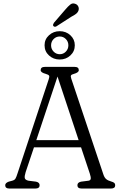

<svg xmlns="http://www.w3.org/2000/svg" viewBox="-20 -1085 692 1105"><path d="M208 -19Q208 0 184.5 0H33Q10 0 10 -19Q10 -32 30 -39.5L50.5 -45Q64 -48.5 69.2 -57.5Q74.5 -66.5 81.5 -89L260.5 -629Q266 -644.5 262.2 -650Q258.5 -655.5 243 -660Q214 -667.5 214 -681Q214 -700 238 -700H410Q433.5 -700 433.5 -681Q433.5 -667.5 404.5 -659.5Q392.5 -656.5 389 -651.5Q385.5 -646.5 390 -633L574.5 -82.5Q580.5 -63.5 590.5 -54.8Q600.5 -46 618.5 -41Q633 -37 638 -32Q643 -27 643 -19Q643 0 619.5 0H449Q425.5 0 425.5 -19Q425.5 -35 446.5 -39.5L489.5 -45Q501 -47 502.2 -56.2Q503.5 -65.5 497 -85.5L446.5 -237H175.5L127.5 -94Q120 -70 122.8 -59.5Q125.5 -49 144 -45L187.5 -39.5Q208 -35 208 -19ZM189 -278.5H432.5L311 -644.5ZM356 -1030Q372 -1049 384.8 -1059Q397.5 -1069 413 -1063Q425 -1059 430.2 -1048.2Q435.5 -1037.5 432 -1025.5Q428.5 -1014 417.8 -1005.5Q407 -997 391 -989L304 -933Q293.5 -928 287 -935.5Q284 -939.5 286 -944.8Q288 -950 290.5 -954ZM323.5 -742.5Q287.5 -742.5 262 -765.8Q236.5 -789 236.5 -824.5Q236.5 -859 262 -882.2Q287.5 -905.5 323.5 -905.5Q360 -905.5 385.2 -882Q410.5 -858.5 410.5 -824.5Q410.5 -789.5 385.2 -766Q360 -742.5 323.5 -742.5ZM324 -875Q303 -875 288.5 -860.2Q274 -845.5 274 -824Q274 -803 288.5 -788Q303 -773 324 -773Q344.5 -773 359 -788Q373.5 -803 373.5 -824Q373.5 -845.5 359 -860.2Q344.5 -875 324 -875Z"/></svg>

Font: Fraunces 72pt S100 Light
Style: Regular
Weight: 300
Version: Version 1.000; ttfautohint (v1.8.3)